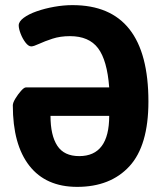

<svg xmlns="http://www.w3.org/2000/svg" viewBox="-20 -728 636 749"><path d="M281 1Q159 1 94.5 -81.5Q30 -164 30 -317Q30 -327 40 -343.5Q50 -360 62 -373.5Q74 -387 81 -387H406Q398 -493 362.5 -540Q327 -587 253 -587Q215 -587 184.5 -577Q154 -567 132.5 -557Q111 -547 102 -547Q91 -547 79.5 -562Q68 -577 60.5 -596.5Q53 -616 53 -629Q53 -644 72.5 -658.5Q92 -673 123.5 -684Q155 -695 191.5 -701.5Q228 -708 263 -708Q559 -708 559 -332Q559 -160 485 -79.5Q411 1 281 1ZM289 -119Q406 -119 406 -276H177Q177 -200 203.5 -159.5Q230 -119 289 -119Z"/></svg>

Font: Asap Semi Condensed
Style: Bold
Weight: 700
Width: 4
Designer: Pablo Cosgaya
Foundry: Omnibus-Type
Version: Version 3.001; ttfautohint (v1.8.4.7-5d5b)